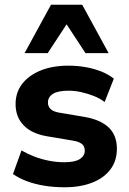

<svg xmlns="http://www.w3.org/2000/svg" viewBox="-20 -782 545 813"><path d="M253 11Q209 11 168.5 4.5Q128 -2 94.5 -14.5Q61 -27 35 -45L71 -145Q97 -130 127 -118.5Q157 -107 189.5 -101Q222 -95 252 -95Q297 -95 318 -108.5Q339 -122 339 -144Q339 -163 326 -173Q313 -183 286 -187L179 -205Q114 -216 80 -251.5Q46 -287 46 -341Q46 -391 74 -427Q102 -463 152 -483.5Q202 -504 270 -504Q306 -504 341 -498Q376 -492 407 -480Q438 -468 462 -449L423 -350Q404 -365 377.5 -375.5Q351 -386 323.5 -392Q296 -398 271 -398Q225 -398 204 -384.5Q183 -371 183 -348Q183 -331 194.5 -320Q206 -309 231 -305L338 -287Q406 -275 440.5 -242Q475 -209 475 -152Q475 -101 447.5 -64.5Q420 -28 370 -8.5Q320 11 253 11ZM84 -557 196 -762H328L440 -557H342L262 -679L182 -557Z"/></svg>

Font: Nunito Sans 11pt ExtraBold
Style: Regular
Weight: 800
Version: Version 3.101;gftools[0.9.27]